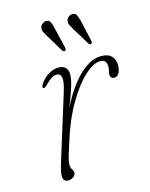

<svg xmlns="http://www.w3.org/2000/svg" viewBox="-103 -724 623 799"><g transform="rotate(-15 208.0 -324.5)"><path d="M90.5 -390.5Q87 -392 87.8 -395.8Q88.5 -399.5 91 -404.5Q100.5 -420.5 114 -432.2Q127.5 -444 143 -450.2Q158.5 -456.5 173.5 -456.5Q191 -456.5 202 -446.8Q213 -437 213 -417Q213 -395 203 -363.8Q193 -332.5 180 -299Q167 -265.5 156.5 -236Q146 -206.5 144.5 -188L137.5 -187Q152.5 -238.5 176 -286.8Q199.5 -335 228.8 -373.2Q258 -411.5 290.5 -434Q323 -456.5 356.5 -456.5Q386.5 -456.5 401 -441.5Q415.5 -426.5 415.5 -402Q415.5 -387.5 411.8 -377Q408 -366.5 401.8 -361Q395.5 -355.5 387.5 -355.5Q379.5 -355.5 374.8 -360.2Q370 -365 370 -372.5Q370 -380.5 372.5 -388.2Q375 -396 375 -406Q375 -420 369 -428.5Q363 -437 347 -437Q318 -437 279 -401.2Q240 -365.5 201.5 -299Q163 -232.5 135 -141Q124 -107 118.2 -87.2Q112.5 -67.5 112.5 -52.5Q112.5 -44 115.2 -38.5Q118 -33 121 -28.2Q124 -23.5 124 -16.5Q124 -10.5 119.8 -4.8Q115.5 1 108.2 4.5Q101 8 92 8Q80 8 74.2 1Q68.5 -6 69.8 -22.2Q71 -38.5 79.5 -66.5L168 -351.5Q181.5 -395 177.8 -412.5Q174 -430 158 -430Q148.5 -430 136.5 -423.2Q124.5 -416.5 107.5 -399Q102 -393.5 98 -391.2Q94 -389 90.5 -390.5ZM200.5 -617.5 221.5 -529.5Q222.5 -525.5 222 -522.2Q221.5 -519 218.5 -517Q215 -515 212.2 -516.2Q209.5 -517.5 207 -520L160.5 -597Q155 -606.5 150.5 -615Q146 -623.5 147 -633Q148 -643 155.5 -649.2Q163 -655.5 172 -656.5Q186 -657.5 191.2 -646.8Q196.5 -636 200.5 -617.5ZM314 -617.5 334 -529.5Q335 -525.5 334.5 -522.2Q334 -519 330.5 -517Q327.5 -515 324.8 -516.2Q322 -517.5 320 -520L273 -597Q267.5 -606.5 263.2 -615Q259 -623.5 260 -633Q261.5 -643 268.5 -649.2Q275.5 -655.5 284.5 -656.5Q299 -657.5 304.2 -646.8Q309.5 -636 314 -617.5Z"/></g></svg>

Font: Fraunces Thin
Style: Italic
Weight: 250
Italic angle: -16°
Version: Version 1.000;[b76b70a41]